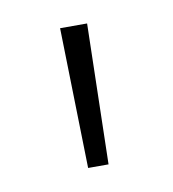

<svg xmlns="http://www.w3.org/2000/svg" viewBox="-40 -757 258 287"><g transform="rotate(-10 88.5 -613.5)"><path d="M68 -720 73 -507H104L109 -720Z"/></g></svg>

Font: Aspekta 150
Style: Regular
Weight: 150
Designer: Ivo Dolenc
Version: Version 2.000